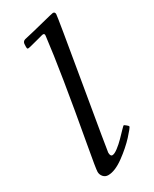

<svg xmlns="http://www.w3.org/2000/svg" viewBox="-183 -731 638 793"><g transform="rotate(-30 136.0 -334.5)"><path d="M220 -681.9Q230 -681.9 230 -670.9Q230 -659.9 179.9 -366.7Q129.9 -73.5 129.9 -68.1Q129.9 -50 139.9 -50Q149.9 -50 167.1 -63.1Q184.3 -76.2 199.7 -92Q215.1 -107.9 227.7 -121Q240.2 -134 241.8 -134Q243.4 -134 251.7 -127.3Q260 -120.6 260 -118.2Q260 -115.7 251.7 -105.3Q243.4 -95 230 -80.3Q216.6 -65.7 198.1 -49.4Q179.7 -33.2 160.6 -19.3Q116.9 12.9 84 12.9Q70.1 12.9 61 2.7Q52 -7.6 52 -21.1Q52 -34.7 70.3 -135Q129.2 -460.4 147 -612.1Q148.7 -620.1 146.1 -623.5Q143.6 -627 135.1 -624.9Q126.7 -622.8 106.4 -617.2Q64.5 -606 61.3 -606Q58.1 -606 56.9 -606.4Q54 -607.2 54 -615.6Q54 -624 54.7 -630.6Q56.4 -641.8 66.9 -645Q111.3 -655 163.9 -668.5Q216.6 -681.9 220 -681.9Z"/></g></svg>

Font: Fanwood Text
Style: Italic
Weight: 400
Italic angle: -9°
Version: Version 1.101